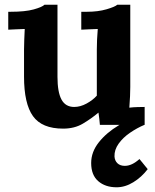

<svg xmlns="http://www.w3.org/2000/svg" viewBox="-20 -530 658 815"><path d="M248 16Q158 16 120 -37Q82 -90 82 -205V-320Q82 -338 83 -361.5Q84 -385 85 -407Q69 -406 47.5 -405.5Q26 -405 15 -404V-480H25Q87 -480 123 -490Q159 -500 169 -510H224V-204Q224 -139 241 -107.5Q258 -76 295 -76Q321 -76 347.5 -90.5Q374 -105 391 -124V-320Q391 -338 392 -361.5Q393 -385 395 -407Q379 -406 357.5 -405.5Q336 -405 325 -404V-480H349Q396 -480 432 -490.5Q468 -501 478 -510H533V-161Q533 -147 532 -121.5Q531 -96 529 -73Q545 -75 564.5 -75.5Q584 -76 594 -76V0H404Q403 -13 401.5 -26Q400 -39 398 -52Q367 -26 331.5 -5Q296 16 248 16ZM475 265Q427 265 397 239Q367 213 367 162Q367 115 399.5 74Q432 33 484 2Q536 -29 593 -46V0Q562 13 532 33.5Q502 54 483.5 80Q465 106 466 134Q467 152 478.5 163Q490 174 510 174Q540 174 572 145L607 188Q581 222 546 243.5Q511 265 475 265Z"/></svg>

Font: Lora
Style: Bold
Weight: 700
Designer: Olga Karpushina, Alexei Vanyashin (Cyrillic)
Foundry: Cyreal
Version: Version 3.006; ttfautohint (v1.8.4.7-5d5b);gftools[0.9.30]